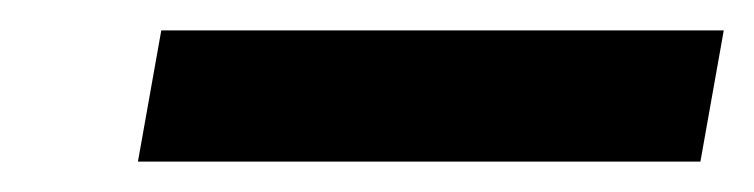

<svg xmlns="http://www.w3.org/2000/svg" viewBox="-20 -740 491 125"><path d="M69.8 -634.8 85 -720.2H451.2L436 -634.8Z"/></svg>

Font: Poppins Medium
Style: Italic
Weight: 500
Italic angle: -10°
Designer: Ninad Kale (Devanagari), Jonny Pinhorn (Latin)
Foundry: Indian Type Foundry
Version: Version 3.200;PS 1.000;hotconv 16.6.54;makeotf.lib2.5.65590